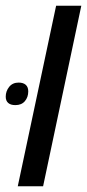

<svg xmlns="http://www.w3.org/2000/svg" viewBox="-63 -650 304 670"><path d="M-1 0 132.8 -629.9H220.7L87.4 0ZM-9.3 -283.2Q-25.9 -283.2 -34.4 -290.8Q-43 -298.3 -43 -312.5Q-43 -332 -31 -346.9Q-19 -361.8 2 -361.8Q18.1 -361.8 26.9 -354Q35.6 -346.2 35.6 -331.1Q35.6 -311 23.9 -297.1Q12.2 -283.2 -9.3 -283.2Z"/></svg>

Font: Open Sans Condensed Medium
Style: Italic
Weight: 500
Width: 3
Italic angle: -12°
Designer: Monotype Design Team
Foundry: Monotype Imaging Inc.
Version: Version 3.000